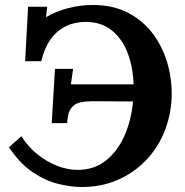

<svg xmlns="http://www.w3.org/2000/svg" viewBox="-20 -736 742 772"><path d="M309 16Q268 16 216.5 4Q165 -8 113 -42.5Q61 -77 16 -144L66 -188Q93 -146 130 -116Q167 -86 209 -69.5Q251 -53 293 -53Q356 -53 402.5 -88Q449 -123 478 -185Q507 -247 515 -328L353 -329Q326 -329 303.5 -324.5Q281 -320 266.5 -301.5Q252 -283 250 -241H188L201 -459H274L265 -397H517Q515 -464 494 -521Q473 -578 430.5 -613Q388 -648 323 -648Q256 -647 210.5 -608Q165 -569 146 -490H81L93 -709H170L165 -667Q206 -691 255 -703.5Q304 -716 353 -716Q436 -716 497 -683.5Q558 -651 597.5 -596.5Q637 -542 655 -475Q673 -408 670 -340Q666 -265 638.5 -200.5Q611 -136 563 -87.5Q515 -39 450.5 -11.5Q386 16 309 16Z"/></svg>

Font: Lora Italic
Style: Italic
Weight: 400
Italic angle: -3°
Designer: Olga Karpushina, Alexei Vanyashin (Cyrillic)
Foundry: Cyreal
Version: Version 2.210; ttfautohint (v1.8.1.43-b0c9)